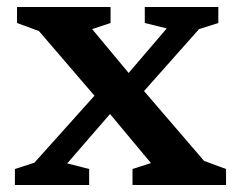

<svg xmlns="http://www.w3.org/2000/svg" viewBox="-20 -527 678 547"><path d="M561.5 -68.5 624 -45.5V0H357.5V-45.5L410 -62.5L279 -219.5L264.5 -236.5L91 -438.5L28.5 -461.5V-507H295V-461.5L242.5 -444L359.5 -303.5L371.5 -289.5ZM311 -222.5 171.5 -61.5 234 -45.5V0H22.5V-45.5L78 -63.5L256.5 -262.5L319.5 -287.5L455 -446L392.5 -461.5V-507H602V-461.5L547 -444L372.5 -247.5Z"/></svg>

Font: Newsreader 7pt Medium
Style: Regular
Weight: 500
Designer: Hugues Gentile
Foundry: Production Type
Version: Version 1.003